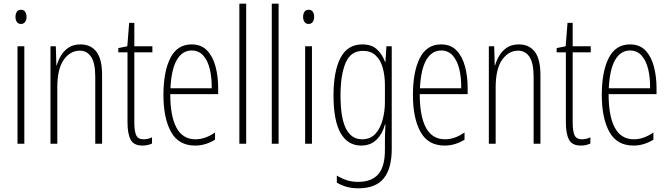

<svg xmlns="http://www.w3.org/2000/svg" viewBox="-20 -780 3628 1042"><path d="M94 -727Q110 -727 117 -715.5Q124 -704 124 -689Q124 -671 116 -660.5Q108 -650 93 -650Q79 -650 71.5 -661Q64 -672 64 -688Q64 -704 71 -715.5Q78 -727 94 -727ZM112 -529V0H75V-529Z M417 -539Q473 -539 503.5 -499Q534 -459 534 -373V0H497V-362Q497 -438 474.5 -471.5Q452 -505 413 -505Q361 -505 326 -455.5Q291 -406 291 -305V0H254V-529H283L286 -425H288Q296 -454 312 -480Q328 -506 353.5 -522.5Q379 -539 417 -539Z M759 -24Q772 -24 784 -27Q796 -30 805 -35V-1Q794 4 781.5 7Q769 10 753 10Q706 10 689 -22Q672 -54 672 -116V-496H622V-519L671 -529L681 -656H709V-529H807V-496H709V-115Q709 -69 719 -46.5Q729 -24 759 -24Z M1020 -539Q1073 -539 1104.5 -505.5Q1136 -472 1150 -418Q1164 -364 1164 -303V-269H904Q904 -149 938 -86.5Q972 -24 1041 -24Q1094 -24 1147 -61V-22Q1125 -8 1097.5 1Q1070 10 1039 10Q949 10 908 -64.5Q867 -139 867 -264Q867 -391 904.5 -465Q942 -539 1020 -539ZM1020 -506Q970 -506 940 -455.5Q910 -405 905 -301H1129Q1130 -357 1119 -403.5Q1108 -450 1083.5 -478Q1059 -506 1020 -506Z M1316 0H1279V-760H1316Z M1492 0H1455V-760H1492Z M1655 -727Q1671 -727 1678 -715.5Q1685 -704 1685 -689Q1685 -671 1677 -660.5Q1669 -650 1654 -650Q1640 -650 1632.5 -661Q1625 -672 1625 -688Q1625 -704 1632 -715.5Q1639 -727 1655 -727ZM1673 -529V0H1636V-529Z M1946 -539Q1998 -539 2027 -511Q2056 -483 2069 -445H2072L2077 -529H2106V29Q2106 134 2062.5 188Q2019 242 1924 242Q1859 242 1808 211V173Q1837 190 1864 198.5Q1891 207 1924 207Q1996 207 2032.5 166Q2069 125 2069 33V-8Q2069 -30 2069.5 -52Q2070 -74 2072 -104H2069Q2056 -54 2023.5 -22Q1991 10 1940 10Q1868 10 1829 -57Q1790 -124 1790 -263Q1790 -393 1828 -466Q1866 -539 1946 -539ZM1950 -504Q1883 -504 1855.5 -438.5Q1828 -373 1828 -263Q1828 -140 1857.5 -82Q1887 -24 1945 -24Q1990 -24 2017 -53.5Q2044 -83 2056.5 -129.5Q2069 -176 2069 -226V-317Q2069 -370 2057 -412.5Q2045 -455 2018.5 -479.5Q1992 -504 1950 -504Z M2374 -539Q2427 -539 2458.5 -505.5Q2490 -472 2504 -418Q2518 -364 2518 -303V-269H2258Q2258 -149 2292 -86.5Q2326 -24 2395 -24Q2448 -24 2501 -61V-22Q2479 -8 2451.5 1Q2424 10 2393 10Q2303 10 2262 -64.5Q2221 -139 2221 -264Q2221 -391 2258.5 -465Q2296 -539 2374 -539ZM2374 -506Q2324 -506 2294 -455.5Q2264 -405 2259 -301H2483Q2484 -357 2473 -403.5Q2462 -450 2437.5 -478Q2413 -506 2374 -506Z M2796 -539Q2852 -539 2882.5 -499Q2913 -459 2913 -373V0H2876V-362Q2876 -438 2853.5 -471.5Q2831 -505 2792 -505Q2740 -505 2705 -455.5Q2670 -406 2670 -305V0H2633V-529H2662L2665 -425H2667Q2675 -454 2691 -480Q2707 -506 2732.5 -522.5Q2758 -539 2796 -539Z M3138 -24Q3151 -24 3163 -27Q3175 -30 3184 -35V-1Q3173 4 3160.5 7Q3148 10 3132 10Q3085 10 3068 -22Q3051 -54 3051 -116V-496H3001V-519L3050 -529L3060 -656H3088V-529H3186V-496H3088V-115Q3088 -69 3098 -46.5Q3108 -24 3138 -24Z M3399 -539Q3452 -539 3483.5 -505.5Q3515 -472 3529 -418Q3543 -364 3543 -303V-269H3283Q3283 -149 3317 -86.5Q3351 -24 3420 -24Q3473 -24 3526 -61V-22Q3504 -8 3476.5 1Q3449 10 3418 10Q3328 10 3287 -64.5Q3246 -139 3246 -264Q3246 -391 3283.5 -465Q3321 -539 3399 -539ZM3399 -506Q3349 -506 3319 -455.5Q3289 -405 3284 -301H3508Q3509 -357 3498 -403.5Q3487 -450 3462.5 -478Q3438 -506 3399 -506Z"/></svg>

Font: Noto Sans Gujarati ExtraCondensed ExtraLight
Style: Regular
Weight: 200
Width: 2
Designer: Jelle Bosma - Monotype Design Team, Universal Thirst
Foundry: Monotype Imaging Inc.
Version: Version 2.106; ttfautohint (v1.8.4.7-5d5b)